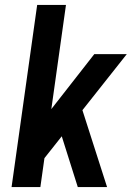

<svg xmlns="http://www.w3.org/2000/svg" viewBox="-20 -760 535 780"><path d="M80 -178 363 -540H495L138 -89ZM131 -740H248L144 0H27ZM213 -263 306 -340 415 0H296Z"/></svg>

Font: Pathway Extreme Condensed SemiBold
Style: Italic
Weight: 600
Width: 3
Italic angle: -8°
Version: Version 1.001;gftools[0.9.26]